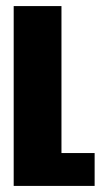

<svg xmlns="http://www.w3.org/2000/svg" viewBox="-20 -611 341 631"><path d="M25 0V-591H182V-108H291V0Z"/></svg>

Font: Alumni Sans Thin Black
Style: Regular
Weight: 900
Version: Version 1.018